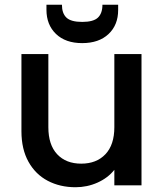

<svg xmlns="http://www.w3.org/2000/svg" viewBox="-20 -778 689 806"><path d="M574 -551V0H460V-65Q433 -31 389.5 -11.5Q346 8 297 8Q232 8 180.5 -19Q129 -46 99.5 -99Q70 -152 70 -227V-551H183V-244Q183 -170 220 -130.5Q257 -91 321 -91Q385 -91 422.5 -130.5Q460 -170 460 -244V-551ZM476 -736Q476 -673 435.5 -635Q395 -597 325 -597Q255 -597 215 -635.5Q175 -674 175 -737V-758H240Q240 -722 259 -704Q278 -686 325 -686Q372 -686 391 -704Q410 -722 410 -758H476Z"/></svg>

Font: Poppins-Tabular Medium
Style: Regular
Weight: 500
Designer: Ninad Kale (Devanagari), Jonny Pinhorn (Latin)
Foundry: Indian Type Foundry
Version: Version 4.004